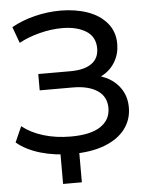

<svg xmlns="http://www.w3.org/2000/svg" viewBox="-58 -755 749 955"><g transform="rotate(-5 316.5 -277.0)"><path d="M0.6 -73.1 35.3 -151.3Q77.7 -117 140.1 -97.8Q202.6 -78.6 277 -78.6Q376 -78.6 425.8 -111.7Q475.6 -144.9 475.6 -203.6Q475.6 -260.9 430.6 -290.9Q385.6 -320.9 307.7 -320.9H142.6V-402.4H302.7Q371.9 -402.4 408.7 -428.2Q445.6 -454 445.6 -504.1Q445.6 -562.4 399.4 -591Q353.3 -619.6 280.1 -619.6Q225.4 -619.6 167.6 -604.7Q109.7 -589.9 64.3 -564.9L34.6 -646Q87.6 -675.6 151.7 -691.4Q215.9 -707.1 279.3 -707.1Q352.7 -707.1 413.6 -686.2Q474.4 -665.3 510.7 -622.2Q547 -579.1 547 -517.9Q547 -469.7 524.6 -430.6Q502.3 -391.4 462.3 -368.8Q422.3 -346.1 371.1 -346.1L376 -375.4Q430.1 -375.4 476.2 -354Q522.3 -332.6 549.6 -292.4Q577 -252.1 577 -197.4Q577 -137 541.9 -90.6Q506.9 -44.1 439.4 -18Q372 8.1 276 8.1Q189.9 8.1 118.2 -13Q46.6 -34.1 0.6 -73.1ZM218 -22.9H311.7V153H218Z"/></g></svg>

Font: iiserrat Thin
Style: Regular
Weight: 100
Designer: Akira Ohta
Foundry: Akira Ohta
Version: Version 1.200;Glyphs 3.3.1 (3343)